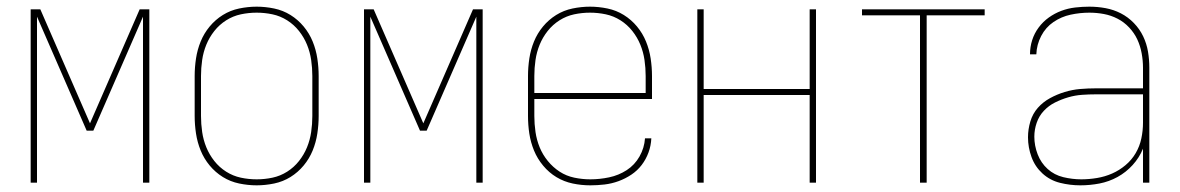

<svg xmlns="http://www.w3.org/2000/svg" viewBox="-20 -548 3540 576"><path d="M72 0V-520H101L250 -178L399 -520H428V0H409V-498L260 -156H240L91 -498V0Z M750 8Q724 8 697.5 2.5Q671 -3 648.5 -17Q626 -31 609 -51.5Q592 -72 582 -96.5Q572 -121 568 -147.5Q564 -174 564 -200V-320Q564 -346 568 -372.5Q572 -399 582 -423.5Q592 -448 609 -468.5Q626 -489 648.5 -503Q671 -517 697.5 -522.5Q724 -528 750 -528Q776 -528 802.5 -522.5Q829 -517 851.5 -503Q874 -489 891 -468.5Q908 -448 918 -423.5Q928 -399 932 -372.5Q936 -346 936 -320V-200Q936 -174 932 -147.5Q928 -121 918 -96.5Q908 -72 891 -51.5Q874 -31 851.5 -17Q829 -3 802.5 2.5Q776 8 750 8ZM750 -10Q774 -10 797.5 -15Q821 -20 841.5 -33Q862 -46 877 -65Q892 -84 901 -106Q910 -128 913.5 -152Q917 -176 917 -200V-320Q917 -344 913.5 -368Q910 -392 901 -414Q892 -436 877 -455Q862 -474 841.5 -487Q821 -500 797.5 -505Q774 -510 750 -510Q726 -510 702.5 -505Q679 -500 658.5 -487Q638 -474 623 -455Q608 -436 599 -414Q590 -392 586.5 -368Q583 -344 583 -320V-200Q583 -176 586.5 -152Q590 -128 599 -106Q608 -84 623 -65Q638 -46 658.5 -33Q679 -20 702.5 -15Q726 -10 750 -10Z M1072 0V-520H1101L1250 -178L1399 -520H1428V0H1409V-498L1260 -156H1240L1091 -498V0Z M1751 8Q1724 8 1698 2.5Q1672 -3 1649.5 -16.5Q1627 -30 1609.5 -51Q1592 -72 1582 -96.5Q1572 -121 1568 -147Q1564 -173 1564 -200V-320Q1564 -346 1568 -372.5Q1572 -399 1582 -423.5Q1592 -448 1609 -468.5Q1626 -489 1648.5 -503Q1671 -517 1697.5 -522.5Q1724 -528 1750 -528Q1776 -528 1802.5 -522.5Q1829 -517 1851.5 -503Q1874 -489 1891 -468.5Q1908 -448 1918 -423.5Q1928 -399 1932 -372.5Q1936 -346 1936 -320V-251H1583V-200Q1583 -176 1586.5 -152Q1590 -128 1599 -106Q1608 -84 1623.5 -65Q1639 -46 1659 -33Q1679 -20 1703 -15Q1727 -10 1751 -10Q1779 -10 1807.5 -16Q1836 -22 1860 -37.5Q1884 -53 1898.5 -78.5Q1913 -104 1915 -133H1934Q1933 -111 1925.5 -90.5Q1918 -70 1905 -53Q1892 -36 1874 -24Q1856 -12 1835.5 -4.5Q1815 3 1793.5 5.5Q1772 8 1751 8ZM1583 -269H1917V-320Q1917 -344 1913.5 -368Q1910 -392 1901 -414Q1892 -436 1877 -455Q1862 -474 1841.5 -487Q1821 -500 1797.5 -505Q1774 -510 1750 -510Q1726 -510 1702.5 -505Q1679 -500 1658.5 -487Q1638 -474 1623 -455Q1608 -436 1599 -414Q1590 -392 1586.5 -368Q1583 -344 1583 -320Z M2072 0V-520H2091V-281H2409V-520H2428V0H2409V-263H2091V0Z M2740 0V-502H2566V-520H2934V-502H2760V0Z M3221 8Q3190 8 3160 0.5Q3130 -7 3107.5 -27.5Q3085 -48 3074.5 -77Q3064 -106 3064 -136Q3064 -160 3071 -183.5Q3078 -207 3093.5 -224.5Q3109 -242 3130 -253.5Q3151 -265 3174 -272Q3197 -279 3220.5 -281Q3244 -283 3268 -283H3409V-345Q3409 -366 3405 -388Q3401 -410 3392 -429.5Q3383 -449 3367.5 -465.5Q3352 -482 3332.5 -492Q3313 -502 3291.5 -506Q3270 -510 3248 -510Q3220 -510 3192 -504Q3164 -498 3140.5 -482Q3117 -466 3103.5 -440Q3090 -414 3089 -385H3070Q3070 -407 3076.5 -427.5Q3083 -448 3096 -465.5Q3109 -483 3126.5 -495.5Q3144 -508 3164 -515.5Q3184 -523 3205.5 -525.5Q3227 -528 3248 -528Q3273 -528 3297 -523.5Q3321 -519 3342.5 -508Q3364 -497 3381.5 -479Q3399 -461 3409.5 -439Q3420 -417 3424 -393Q3428 -369 3428 -345V0H3409V-102Q3398 -75 3378 -53Q3358 -31 3332.5 -17Q3307 -3 3278.5 2.5Q3250 8 3221 8ZM3224 -10Q3247 -10 3271 -14Q3295 -18 3316.5 -27.5Q3338 -37 3356.5 -52.5Q3375 -68 3387 -88.5Q3399 -109 3404 -132.5Q3409 -156 3409 -180V-265H3268Q3247 -265 3226 -263.5Q3205 -262 3184.5 -256Q3164 -250 3145 -240.5Q3126 -231 3111.5 -215.5Q3097 -200 3090 -179.5Q3083 -159 3083 -138Q3083 -111 3093 -85Q3103 -59 3123 -41Q3143 -23 3170 -16.5Q3197 -10 3224 -10Z"/></svg>

Font: Iosevka Curly Thin
Style: Regular
Weight: 100
Monospace: yes
Designer: Belleve Invis
Foundry: Belleve Invis
Version: Version 22.1.2; ttfautohint (v1.8.4)